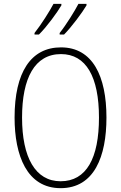

<svg xmlns="http://www.w3.org/2000/svg" viewBox="-20 -1064 631 1001"><path d="M431 -1036V-1044H389C370 -1007 324 -933 291 -892V-884H314C353 -923 410 -1000 431 -1036ZM300 -1036V-1044H259C239 -1006 195 -936 160 -892V-884H183C224 -924 279 -1000 300 -1036ZM535 -451C535 -667 463 -817 298 -817C141 -817 56 -687 56 -451C56 -254 120 -83 296 -83C472 -83 535 -249 535 -451ZM95 -451C95 -657 161 -782 298 -782C429 -782 496 -663 496 -451C496 -240 431 -119 296 -119C164 -119 95 -244 95 -451Z"/></svg>

Font: Noto Sans Kannada UI Condensed ExtraLight
Style: Regular
Weight: 200
Width: 3
Designer: Jelle Bosma - Monotype Design Team
Foundry: Monotype Imaging Inc.
Version: Version 2.005